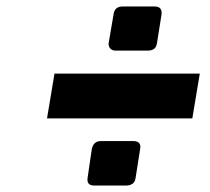

<svg xmlns="http://www.w3.org/2000/svg" viewBox="-20 -652 649 592"><path d="M270 -80Q247 -80 250 -103L263 -192Q268 -217 291 -217H391Q417 -217 412 -192L398 -103Q396 -90 388 -85Q380 -80 369 -80ZM336 -496Q326 -496 320 -502.5Q314 -509 315 -519L330 -607Q333 -632 358 -632H457Q481 -632 478 -607L464 -519Q462 -506 454.5 -501Q447 -496 436 -496ZM125 -287 148 -425H596L573 -287Z"/></svg>

Font: Exo Thin ExtraBold
Style: Italic
Weight: 800
Italic angle: -9°
Version: Version 2.000